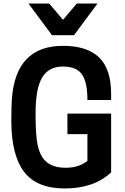

<svg xmlns="http://www.w3.org/2000/svg" viewBox="-20 -1052 704 1085"><path d="M527 -853ZM398 -853H274L141 -1032H258L336 -940L414 -1032H531ZM346 13Q187 13 115.5 -82Q44 -177 44 -370Q44 -443 47 -491Q68 -793 336 -793Q472 -793 540 -727.5Q608 -662 608 -521V-487H474Q474 -588 443 -632Q412 -676 335 -676Q256 -676 218.5 -614.5Q181 -553 181 -410Q181 -318 188 -260.5Q195 -203 218 -166Q255 -104 351 -104Q427 -104 474 -143V-294H361V-410H608V-78Q511 13 346 13Z"/></svg>

Font: Tanohe Sans SemiBold
Style: Regular
Weight: 600
Designer: Village Type and Design LLC & Cristiano Sobral
Foundry: Cooper Hewitt Smithsonian Design Museum
Version: Version 1.00;September 29, 2021;FontCreator 13.0.0.2655 64-b